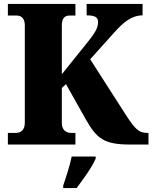

<svg xmlns="http://www.w3.org/2000/svg" viewBox="-20 -734 774 975"><path d="M20 0H363V-59H340C315 -59 294 -75 294 -109V-287L315 -307L415 -129C472 -29 508 0 643 0H734V-59H728C685 -59 665 -80 622 -146L438 -433L562 -571C605 -619 648 -656 704 -656V-714H420V-656C463 -656 478 -646 478 -622C478 -589 458 -561 421 -515L294 -357V-605C294 -639 308 -655 331 -655H363V-714H20V-655H66C89 -655 106 -639 106 -606V-111C106 -74 86 -59 60 -59H20ZM301 208V221H369C402 177 449 113 466 71V61H344C336 103 314 170 301 208Z"/></svg>

Font: Noto Serif Bengali SemiCondensed Black
Style: Regular
Weight: 900
Width: 4
Designer: Juan Bruce, Universal Thirst, Indian Type Foundry and the Monotype Design Team.
Foundry: Monotype Imaging Inc.
Version: Version 2.003